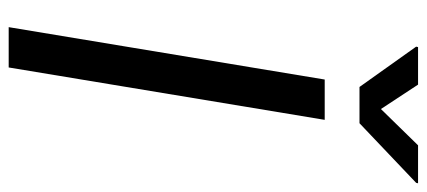

<svg xmlns="http://www.w3.org/2000/svg" viewBox="-290 -692 982 442"><g transform="rotate(90 201.0 -471.0)"><path d="M255.9 -727.5 135.3 0H42.5L163.1 -727.5ZM174.8 -942.4 231 -856.9 314.5 -942.4H401.9L400.9 -938L263.7 -807.6H180.2L87.4 -938L88.4 -942.4Z"/></g></svg>

Font: Adwaita Sans
Style: Italic
Weight: 400
Italic angle: -9.39999°
Designer: Rasmus Andersson
Foundry: rsms
Version: Version 4.001;git-9221beed3